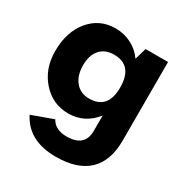

<svg xmlns="http://www.w3.org/2000/svg" viewBox="-166 -640 929 971"><g transform="rotate(30 298.5 -154.0)"><path d="M292 -392Q240 -392 211 -359Q182 -326 182 -267Q182 -207 212 -171.5Q242 -136 292 -136Q401 -136 401 -263Q401 -392 292 -392ZM546 -37Q546 82 482 142.5Q418 203 293 203Q133 203 73 85L197 40Q222 87 289 87Q395 87 395 -7V-96Q333 -18 238 -18Q147 -18 85.5 -87Q24 -156 24 -259Q24 -371 82 -441Q140 -511 233 -511Q282 -511 325 -489Q368 -467 395 -428L415 -496H546Z"/></g></svg>

Font: Atkinson Hyperlegible Pro
Style: Bold
Weight: 700
Designer: Elliott Scott, Megan Eiswerth, Linus Boman, Theodore Petrosky, Jacob Perez
Foundry: Braille Institute
Version: Version 1.5.1